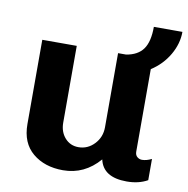

<svg xmlns="http://www.w3.org/2000/svg" viewBox="-75 -718 784 801"><g transform="rotate(10 317.0 -317.5)"><path d="M531 -120Q531 -105 540 -97.5Q549 -90 560 -90Q579 -90 601 -101V-11Q564 10 513 10Q413 10 397 -63Q334 10 243 10Q165 10 114.5 -32Q64 -74 64 -154V-511H210V-186Q210 -147 232.5 -121.5Q255 -96 290 -96Q329 -96 357 -125.5Q385 -155 385 -197V-511H419Q468 -519 490.5 -550.5Q513 -582 513 -645H634Q634 -595 606.5 -547.5Q579 -500 531 -469Z"/></g></svg>

Font: Chivo
Style: Bold
Weight: 700
Designer: Hector Gatti
Foundry: Omnibus-Type
Version: Version 1.007;PS 001.007;hotconv 1.0.88;makeotf.lib2.5.64775